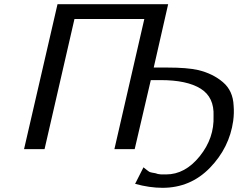

<svg xmlns="http://www.w3.org/2000/svg" viewBox="-20 -713 1140 918"><path d="M95 0 255 -693H784L715 -390H781Q875 -390 928 -378Q998 -361 1046 -320Q1094 -279 1097 -208Q1100 -173 1095 -135Q1077 -7 984 89Q891 185 757 185Q695 185 626 166L666 87Q676 95 678.5 97Q681 99 687.5 104Q694 109 697.5 110Q701 111 707.5 112.5Q714 114 722 115Q728 117 729 117L735 119Q737 119 739.5 119.5Q742 120 743 120Q748 120 751 121H762H774Q865 121 935 34Q1005 -53 1001 -158Q1005 -248 939.5 -289Q874 -330 748 -330H701L624 0H527L670 -622H336L193 0Z"/></svg>

Font: Coval
Style: Book Italic
Weight: 350
Foundry: Context Ltd
Version: Version 001.000